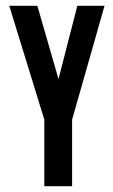

<svg xmlns="http://www.w3.org/2000/svg" viewBox="-20 -643 390 663"><path d="M133 0V-230L12 -623H109L182 -370L247 -623H341L229 -230V0Z"/></svg>

Font: Inconsolata ExtraCondensed ExtraBold
Style: Regular
Weight: 800
Width: 2
Monospace: yes
Designer: Raph Levien, Cyreal, Brenton Simpson
Foundry: Raph Levien, Cyreal, Google
Version: Version 3.001; ttfautohint (v1.8.2.53-6de2)